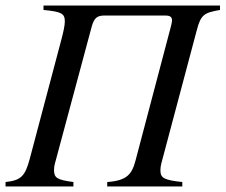

<svg xmlns="http://www.w3.org/2000/svg" viewBox="-49 -673 814 693"><path d="M745 -653H108V-637C171 -631 185 -625 185 -596C185 -581 180 -559 173 -532L59 -102C42 -37 27 -22 -29 -16V0H216V-16C156 -24 146 -31 146 -60C146 -67 147 -75 149 -82L282 -577C291 -609 302 -617 329 -617H544C559 -617 572 -616 572 -599C572 -594 570 -587 568 -578L440 -93C427 -44 409 -21 338 -16V0H609V-16C544 -23 530 -30 530 -58C530 -66 531 -74 533 -82L661 -563C676 -621 688 -627 745 -637Z"/></svg>

Font: XITS
Style: Italic
Weight: 400
Italic angle: -16.33°
Designer: MicroPress Inc., with final additions and corrections provided by Coen Hoffman, Elsevier (retired)
Version: Version 1.107